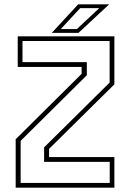

<svg xmlns="http://www.w3.org/2000/svg" viewBox="-20 -868 602 888"><path d="M75.5 -22H487.5V-119.5H184V-186.5L487 -486V-678.5H84V-580.5H381.5V-520L75.5 -216.5ZM52.5 0V-224L357.5 -526.5V-558.5H62V-700H509V-478L207 -179.5V-141.5H509V0ZM219.5 -716 341.5 -848H485L343 -716ZM261 -733.5H335.5L439 -830.5H351Z"/></svg>

Font: Tourney Thin ExtraLight
Style: Regular
Weight: 250
Version: Version 1.015